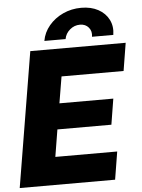

<svg xmlns="http://www.w3.org/2000/svg" viewBox="-61 -984 760 1031"><g transform="rotate(-5 319.0 -468.0)"><path d="M2.9 0 123.5 -727.5H637.7L613.3 -577.6H278.8L254.9 -434.6H545.4L522.9 -295.9H231.9L208 -149.9H541.5L517.1 0ZM203.6 -775.4Q211.4 -820.8 241.9 -857.2Q272.5 -893.6 317.9 -914.6Q363.3 -935.5 416 -935.5Q468.8 -935.5 507.3 -914.6Q545.9 -893.6 564.2 -857.2Q582.5 -820.8 575.2 -775.4H460.4Q465.3 -805.2 448.2 -825.4Q431.2 -845.7 401.4 -845.7Q370.6 -845.7 346.9 -825.4Q323.2 -805.2 317.9 -775.4Z"/></g></svg>

Font: Inter Display Extra Bold
Style: Italic
Weight: 800
Italic angle: -9.39999°
Designer: Rasmus Andersson
Foundry: rsms
Version: Version 4.000;git-4fc901f